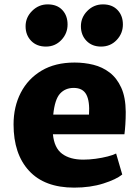

<svg xmlns="http://www.w3.org/2000/svg" viewBox="-20 -850 636 878"><path d="M319 8Q184 8 113 -68.8Q42 -145.5 42 -281Q42 -362 75 -426Q108 -490 170.2 -527Q232.5 -564 321 -564Q365.5 -564 407 -553.8Q448.5 -543.5 481.5 -518.2Q514.5 -493 534.5 -449Q554.5 -405 555 -338Q555 -308 553.2 -281Q551.5 -254 549 -236H222Q228 -173.5 264 -146.8Q300 -120 361 -120Q388 -120 417.5 -124Q447 -128 472.2 -134.5Q497.5 -141 511 -148L539 -52Q511.5 -29.5 452.5 -10.8Q393.5 8 319 8ZM317 -448Q278.5 -448 254.5 -421.8Q230.5 -395.5 223.5 -326H387Q391 -387 374.8 -417.5Q358.5 -448 317 -448ZM190 -637Q148 -637 122.5 -663.2Q97 -689.5 97 -730Q97 -770.5 127 -800.2Q157 -830 198 -830Q241 -830 265 -804.2Q289 -778.5 289 -738Q289 -697 260.5 -667Q232 -637 190 -637ZM442 -637Q401 -637 375.5 -663.2Q350 -689.5 350 -730Q350 -770.5 379.5 -800.2Q409 -830 451 -830Q493 -830 517.5 -804.2Q542 -778.5 542 -738Q542 -697 513.5 -667Q485 -637 442 -637Z"/></svg>

Font: Merriweather Sans Black
Style: Regular
Weight: 900
Designer: Eben Sorkin
Foundry: Eben Sorkin
Version: Version 1.008; ttfautohint (v1.7.19-72a1) -l 8 -r 50 -G 200 